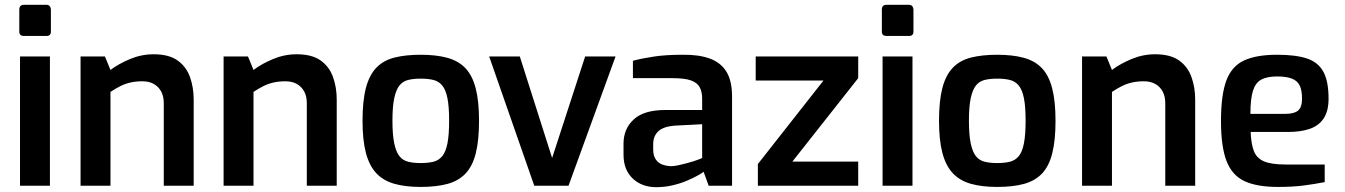

<svg xmlns="http://www.w3.org/2000/svg" viewBox="-20 -770 5575 796"><path d="M79 -621Q60 -621 60 -639V-730Q60 -750 79 -750H173Q182 -750 186.5 -744Q191 -738 191 -730V-639Q191 -621 173 -621ZM63 0V-536H187V0Z M314 0V-536H415L438 -480Q471 -505 518.5 -525Q566 -545 617 -545Q680 -545 716 -519.5Q752 -494 767.5 -451Q783 -408 783 -357V0H659V-342Q659 -371 648 -391Q637 -411 617.5 -422Q598 -433 570 -433Q544 -433 521.5 -428Q499 -423 479 -413Q459 -403 438 -389V0Z M907 0V-536H1008L1031 -480Q1064 -505 1111.5 -525Q1159 -545 1210 -545Q1273 -545 1309 -519.5Q1345 -494 1360.5 -451Q1376 -408 1376 -357V0H1252V-342Q1252 -371 1241 -391Q1230 -411 1210.5 -422Q1191 -433 1163 -433Q1137 -433 1114.5 -428Q1092 -423 1072 -413Q1052 -403 1031 -389V0Z M1724 5Q1661 5 1615 -8Q1569 -21 1540 -52Q1511 -83 1497 -136Q1483 -189 1483 -269Q1483 -352 1497 -405.5Q1511 -459 1540.5 -489.5Q1570 -520 1616 -531.5Q1662 -543 1724 -543Q1788 -543 1834 -530.5Q1880 -518 1909 -488Q1938 -458 1952 -404.5Q1966 -351 1966 -269Q1966 -188 1952.5 -134.5Q1939 -81 1910 -50.5Q1881 -20 1835 -7.5Q1789 5 1724 5ZM1724 -94Q1755 -94 1777 -99.5Q1799 -105 1813.5 -122.5Q1828 -140 1835 -175.5Q1842 -211 1842 -270Q1842 -328 1835 -363Q1828 -398 1813.5 -415.5Q1799 -433 1777 -438.5Q1755 -444 1724 -444Q1694 -444 1672 -438.5Q1650 -433 1636 -415.5Q1622 -398 1614.5 -363Q1607 -328 1607 -270Q1607 -211 1614.5 -175.5Q1622 -140 1636 -122.5Q1650 -105 1672 -99.5Q1694 -94 1724 -94Z M2195 0 2008 -536H2135L2269 -115L2406 -536H2532L2337 0Z M2701 6Q2641 6 2603 -30Q2565 -66 2565 -129V-174Q2565 -236 2607.5 -275Q2650 -314 2738 -314H2891V-361Q2891 -389 2881 -408Q2871 -427 2845 -436.5Q2819 -446 2766 -446H2604V-518Q2641 -528 2691 -535.5Q2741 -543 2810 -543Q2876 -544 2922 -527.5Q2968 -511 2991.5 -473Q3015 -435 3015 -369V0H2918L2897 -58Q2890 -52 2872 -42Q2854 -32 2827 -20.5Q2800 -9 2767.5 -1.5Q2735 6 2701 6ZM2761 -81Q2774 -81 2790.5 -84.5Q2807 -88 2824 -92.5Q2841 -97 2855.5 -101.5Q2870 -106 2879.5 -110Q2889 -114 2891 -115V-255L2775 -249Q2729 -245 2708.5 -225Q2688 -205 2688 -172V-150Q2688 -125 2698.5 -109.5Q2709 -94 2725.5 -88Q2742 -82 2761 -81Z M3122 0V-90L3394 -436H3113V-536H3538V-446L3265 -100H3538V0Z M3655 -621Q3636 -621 3636 -639V-730Q3636 -750 3655 -750H3749Q3758 -750 3762.5 -744Q3767 -738 3767 -730V-639Q3767 -621 3749 -621ZM3639 0V-536H3763V0Z M4114 5Q4051 5 4005 -8Q3959 -21 3930 -52Q3901 -83 3887 -136Q3873 -189 3873 -269Q3873 -352 3887 -405.5Q3901 -459 3930.5 -489.5Q3960 -520 4006 -531.5Q4052 -543 4114 -543Q4178 -543 4224 -530.5Q4270 -518 4299 -488Q4328 -458 4342 -404.5Q4356 -351 4356 -269Q4356 -188 4342.5 -134.5Q4329 -81 4300 -50.5Q4271 -20 4225 -7.5Q4179 5 4114 5ZM4114 -94Q4145 -94 4167 -99.5Q4189 -105 4203.5 -122.5Q4218 -140 4225 -175.5Q4232 -211 4232 -270Q4232 -328 4225 -363Q4218 -398 4203.5 -415.5Q4189 -433 4167 -438.5Q4145 -444 4114 -444Q4084 -444 4062 -438.5Q4040 -433 4026 -415.5Q4012 -398 4004.5 -363Q3997 -328 3997 -270Q3997 -211 4004.5 -175.5Q4012 -140 4026 -122.5Q4040 -105 4062 -99.5Q4084 -94 4114 -94Z M4466 0V-536H4567L4590 -480Q4623 -505 4670.5 -525Q4718 -545 4769 -545Q4832 -545 4868 -519.5Q4904 -494 4919.5 -451Q4935 -408 4935 -357V0H4811V-342Q4811 -371 4800 -391Q4789 -411 4769.5 -422Q4750 -433 4722 -433Q4696 -433 4673.5 -428Q4651 -423 4631 -413Q4611 -403 4590 -389V0Z M5278 5Q5191 5 5139.5 -19Q5088 -43 5065 -102.5Q5042 -162 5042 -268Q5042 -376 5064 -435.5Q5086 -495 5137 -519Q5188 -543 5275 -543Q5352 -543 5398.5 -527.5Q5445 -512 5466.5 -472.5Q5488 -433 5488 -361Q5488 -310 5468 -279.5Q5448 -249 5410.5 -236Q5373 -223 5322 -223H5165Q5167 -173 5178.5 -143.5Q5190 -114 5220.5 -101Q5251 -88 5310 -88H5472V-15Q5431 -7 5385.5 -1Q5340 5 5278 5ZM5164 -298H5310Q5345 -298 5361.5 -311.5Q5378 -325 5378 -361Q5378 -396 5368 -416Q5358 -436 5335 -444.5Q5312 -453 5275 -453Q5233 -453 5209 -440Q5185 -427 5174.5 -393.5Q5164 -360 5164 -298Z"/></svg>

Font: Exo Thin SemiBold
Style: Regular
Weight: 600
Version: Version 2.000